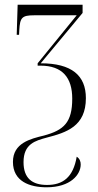

<svg xmlns="http://www.w3.org/2000/svg" viewBox="-20 -556 417 816"><path d="M178 240C280 240 323 186 323 143C323 131 319 118 306 110C291 198 247 230 180 230C116 230 80 201 80 133C80 55 131 42 178 29C263 7 345 -19 345 -139C345 -235 285 -287 153 -287L331 -501V-536H55L51 -408H61L62 -428C65 -481 73 -491 125 -491H306L140 -287V-277H152C246 -277 287 -225 287 -137C287 -36 252 -3 167 20C109 34 35 52 35 132C35 215 106 240 178 240Z"/></svg>

Font: Noto Serif Display ExtraCondensed Light
Style: Regular
Weight: 300
Width: 2
Designer: Monotype Design Team
Foundry: Monotype Imaging Inc.
Version: Version 2.009